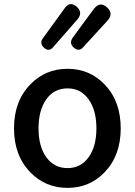

<svg xmlns="http://www.w3.org/2000/svg" viewBox="-20 -898 655 932"><path d="M308 14Q200 14 127 -62Q48 -143 48 -275Q48 -407 127 -488Q200 -564 308 -564Q415 -564 488 -488Q566 -407 566 -275Q566 -143 488 -62Q415 14 308 14ZM308 -82Q372 -82 410 -134.5Q448 -187 448 -275Q448 -363 410 -416Q372 -469 308 -469Q242 -469 204.5 -415.5Q167 -362 167 -274.5Q167 -187 205 -134.5Q243 -82 308 -82ZM336 -669Q315 -690 333 -715L390 -793L436 -855Q466 -894 501 -861Q532 -831 502 -798L384 -669Q362 -644 336 -669ZM192 -668Q171 -689 188 -712L294 -858Q320 -895 354 -864Q383 -836 356 -804L300 -740L238 -669Q216 -644 192 -668Z"/></svg>

Font: GenSenRounded TW M
Style: Regular
Weight: 500
Version: Version 1.501;PS 1;hotconv 16.6.51;makeotf.lib2.5.65220